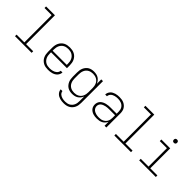

<svg xmlns="http://www.w3.org/2000/svg" viewBox="160 -1896 3280 3280"><g transform="rotate(45 1800.0 -256.0)"><path d="M99 0V-38H287V-697H115V-735H329V-38H501V0Z M901 8Q872 8 843 3Q814 -2 788.5 -15.5Q763 -29 742.5 -50Q722 -71 709.5 -97.5Q697 -124 692 -152.5Q687 -181 687 -210V-310Q687 -339 692 -367.5Q697 -396 709.5 -422Q722 -448 742 -469.5Q762 -491 788 -504.5Q814 -518 842.5 -523Q871 -528 900 -528Q929 -528 957.5 -523Q986 -518 1012 -504.5Q1038 -491 1058 -469.5Q1078 -448 1090.5 -422Q1103 -396 1108 -367.5Q1113 -339 1113 -310V-241H729V-210Q729 -186 733 -163Q737 -140 747 -118.5Q757 -97 773 -79.5Q789 -62 810 -50.5Q831 -39 854 -34.5Q877 -30 901 -30Q919 -30 937.5 -32Q956 -34 973.5 -38.5Q991 -43 1007.5 -51Q1024 -59 1037.5 -71Q1051 -83 1059.5 -100Q1068 -117 1069 -135H1111Q1110 -112 1100.5 -89.5Q1091 -67 1075 -50Q1059 -33 1038 -21.5Q1017 -10 994.5 -3.5Q972 3 948 5.5Q924 8 901 8ZM1071 -279V-310Q1071 -333 1067 -356.5Q1063 -380 1053 -401.5Q1043 -423 1027 -440.5Q1011 -458 990.5 -469.5Q970 -481 946.5 -485.5Q923 -490 900 -490Q877 -490 853.5 -485.5Q830 -481 809.5 -469.5Q789 -458 773 -440.5Q757 -423 747 -401.5Q737 -380 733 -356.5Q729 -333 729 -310V-279Z M1497 223Q1474 223 1451.5 221Q1429 219 1407.5 213Q1386 207 1366 196.5Q1346 186 1330 170Q1314 154 1304 133Q1294 112 1293 90H1335Q1337 107 1345.5 122.5Q1354 138 1367 149Q1380 160 1396 167Q1412 174 1428.5 178Q1445 182 1462 183.5Q1479 185 1497 185Q1520 185 1543 180Q1566 175 1586 163.5Q1606 152 1621.5 134.5Q1637 117 1646.5 95.5Q1656 74 1659.5 51Q1663 28 1663 5V-106Q1652 -80 1634 -57Q1616 -34 1592 -19Q1568 -4 1540 2Q1512 8 1483 8Q1455 8 1427.5 2Q1400 -4 1376.5 -18Q1353 -32 1335 -54Q1317 -76 1306 -101.5Q1295 -127 1291 -154.5Q1287 -182 1287 -210V-310Q1287 -338 1291 -365.5Q1295 -393 1306 -418.5Q1317 -444 1335 -466Q1353 -488 1376.5 -502Q1400 -516 1427.5 -522Q1455 -528 1483 -528Q1512 -528 1540 -522Q1568 -516 1592 -501Q1616 -486 1634 -463Q1652 -440 1663 -414V-520H1705V5Q1705 34 1700.5 62Q1696 90 1684 116Q1672 142 1652 163.5Q1632 185 1607 198.5Q1582 212 1553.5 217.5Q1525 223 1497 223ZM1496 -30Q1519 -30 1542 -35Q1565 -40 1585.5 -51.5Q1606 -63 1621.5 -80.5Q1637 -98 1646 -119.5Q1655 -141 1659 -164Q1663 -187 1663 -210V-310Q1663 -333 1659 -356Q1655 -379 1646 -400.5Q1637 -422 1621.5 -439.5Q1606 -457 1585.5 -468.5Q1565 -480 1542 -485Q1519 -490 1496 -490Q1473 -490 1450 -485Q1427 -480 1406.5 -468.5Q1386 -457 1370.5 -439.5Q1355 -422 1346 -400.5Q1337 -379 1333 -356Q1329 -333 1329 -310V-210Q1329 -187 1333 -164Q1337 -141 1346 -119.5Q1355 -98 1370.5 -80.5Q1386 -63 1406.5 -51.5Q1427 -40 1450 -35Q1473 -30 1496 -30Z M2082 8Q2059 8 2036 5.5Q2013 3 1991 -4Q1969 -11 1949.5 -23.5Q1930 -36 1915.5 -53.5Q1901 -71 1894 -93.5Q1887 -116 1887 -139Q1887 -165 1896.5 -190.5Q1906 -216 1924.5 -234Q1943 -252 1967 -263.5Q1991 -275 2016.5 -281.5Q2042 -288 2068 -290Q2094 -292 2120 -292H2263V-340Q2263 -361 2258.5 -382Q2254 -403 2243.5 -421Q2233 -439 2216.5 -453Q2200 -467 2180.5 -475Q2161 -483 2140 -486.5Q2119 -490 2098 -490Q2080 -490 2062 -488Q2044 -486 2027 -481.5Q2010 -477 1993.5 -469Q1977 -461 1964 -448.5Q1951 -436 1943.5 -419.5Q1936 -403 1935 -385H1893Q1893 -408 1902 -430Q1911 -452 1926.5 -469.5Q1942 -487 1963 -498.5Q1984 -510 2006 -516.5Q2028 -523 2051.5 -525.5Q2075 -528 2098 -528Q2125 -528 2151.5 -524Q2178 -520 2202 -509.5Q2226 -499 2246.5 -481.5Q2267 -464 2280.5 -441.5Q2294 -419 2299.5 -392.5Q2305 -366 2305 -340V0H2263V-95Q2252 -70 2233 -49Q2214 -28 2189.5 -15Q2165 -2 2137.5 3Q2110 8 2082 8ZM2095 -30Q2117 -30 2139 -33.5Q2161 -37 2180.5 -46.5Q2200 -56 2216.5 -70.5Q2233 -85 2243.5 -104.5Q2254 -124 2258.5 -145.5Q2263 -167 2263 -189V-254H2121Q2100 -254 2079.5 -252.5Q2059 -251 2039 -246.5Q2019 -242 1999.5 -234.5Q1980 -227 1963.5 -214.5Q1947 -202 1938 -183Q1929 -164 1929 -143Q1929 -125 1936 -107Q1943 -89 1956 -75.5Q1969 -62 1986 -53Q2003 -44 2021 -39Q2039 -34 2057.5 -32Q2076 -30 2095 -30Z M2499 0V-38H2687V-697H2515V-735H2729V-38H2901V0Z M3099 0V-38H3287V-482H3115V-520H3329V-38H3501V0ZM3306 -631Q3298 -631 3290.5 -633Q3283 -635 3277 -641Q3271 -647 3269 -654.5Q3267 -662 3267 -670Q3267 -678 3269 -685.5Q3271 -693 3277 -699Q3283 -705 3290.5 -707Q3298 -709 3306 -709Q3314 -709 3321.5 -707Q3329 -705 3335 -699Q3341 -693 3343 -685.5Q3345 -678 3345 -670Q3345 -662 3343 -654.5Q3341 -647 3335 -641Q3329 -635 3321.5 -633Q3314 -631 3306 -631Z"/></g></svg>

Font: Iosevka Extralight Extended
Style: Regular
Weight: 200
Width: 7
Monospace: yes
Designer: Belleve Invis
Foundry: Belleve Invis
Version: Version 32.5.0; ttfautohint (v1.8.4)